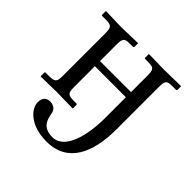

<svg xmlns="http://www.w3.org/2000/svg" viewBox="-168 -566 897 897"><g transform="rotate(45 280.5 -117.0)"><path d="M383 -74C383 42 352 163 272 163C207 163 197 121 191 87C187 63 170 52 146 52C124 52 108 66 108 95C108 139 160 197 267 197C409 197 458 76 458 -74V-354C458 -395 464 -402 498 -402H523C527 -402 529 -404 529 -407V-429L528 -431L415 -429L317 -431L316 -429V-407C316 -403 318 -402 321 -402H342C378 -402 383 -393 383 -354V-246H178V-355C178 -396 185 -402 219 -402H239C243 -402 245 -404 245 -408V-429L244 -431L136 -428L33 -431L32 -429V-407C32 -403 34 -402 37 -402H63C98 -402 104 -393 104 -355V-75C104 -37 99 -29 63 -28H37C34 -28 32 -26 32 -23V-1L33 1L136 -1L244 1L245 -1V-22C245 -26 243 -28 239 -28H219C185 -29 178 -35 178 -75V-212H383Z"/></g></svg>

Font: Libertinus Serif
Style: Regular
Weight: 400
Designer: Philipp H. Poll, Khaled Hosny
Foundry: Caleb Maclennan
Version: Version 7.050;RELEASE